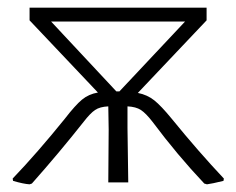

<svg xmlns="http://www.w3.org/2000/svg" viewBox="-20 -475 615 500"><path d="M563 -10 562 -4Q546 0 536 2Q526 4 519 5L512 3Q442 -71 377 -158Q360 -180 347 -188.5Q334 -197 312 -198V-142L314 0H262L263 -138L262 -198Q240 -197 227.5 -188.5Q215 -180 198 -158Q134 -77 63 3L57 5Q41 4 14 -4L13 -10Q78 -78 149 -166Q176 -201 193.5 -215.5Q211 -230 235 -234L57 -422V-455H518V-422L339 -233Q364 -228 382 -213.5Q400 -199 427 -166Q497 -80 563 -10ZM291 -237 462 -419H113L283 -237H286Z"/></svg>

Font: t
Style: Regular
Weight: 300
Designer: Juan Pablo del Peral
Foundry: Huerta Tipografica
Version: Version 2.004; ttfautohint (v1.8.1)